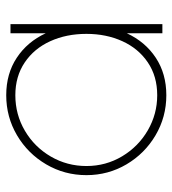

<svg xmlns="http://www.w3.org/2000/svg" viewBox="12 -566 567 632"><g transform="rotate(-90 296.0 -250.5)"><path d="M532 -500V0H502V-117Q474 -56.5 421.5 -21.8Q369 13 298 13Q226.5 13 166.2 -22.5Q106 -58 70.5 -118.2Q35 -178.5 35 -250Q35 -322 70.5 -382.5Q106 -443 166.2 -478.5Q226.5 -514 298 -514Q369 -514 421.5 -479.2Q474 -444.5 502 -384V-500ZM298 -17Q360.5 -17 406.2 -48Q452 -79 476 -132Q500 -185 500 -250Q500 -316 475.8 -369.2Q451.5 -422.5 405.8 -453.2Q360 -484 298 -484Q234.5 -484 181 -452.5Q127.5 -421 96.2 -367.2Q65 -313.5 65 -250Q65 -186 97 -132.5Q129 -79 182.5 -48Q236 -17 298 -17Z"/></g></svg>

Font: Urbanist
Style: Regular
Weight: 400
Designer: Corey Hu
Foundry: Corey Hu
Version: Version 1.2; befe77262ef67d88f1d94aa3d2e49ef1327b4483